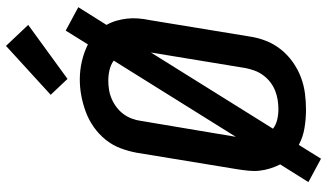

<svg xmlns="http://www.w3.org/2000/svg" viewBox="-245 -787 1090 640"><g transform="rotate(-90 300.0 -467.0)"><path d="M91 58 13 16 72 -78Q64 -94 58.5 -111.5Q53 -129 51 -147Q49 -165 51 -184Q53 -203 56 -222L111 -557Q116 -584 126 -610.5Q136 -637 154 -659.5Q172 -682 196 -699Q220 -716 247 -726Q274 -736 301 -741Q328 -746 355 -746Q386 -746 416 -739Q446 -732 472 -719L518 -793L596 -751L537 -657Q546 -641 551 -623.5Q556 -606 558 -588Q560 -570 558.5 -551Q557 -532 553 -513L498 -178Q494 -151 483.5 -124.5Q473 -98 455 -75.5Q437 -53 413 -36Q389 -19 362.5 -9Q336 1 308.5 4.5Q281 8 255 8Q224 8 193.5 3Q163 -2 137 -16ZM164 -226 418 -633Q404 -643 386.5 -647Q369 -651 351 -651Q336 -651 320.5 -648.5Q305 -646 290 -639.5Q275 -633 262 -623Q249 -613 239.5 -600Q230 -587 224.5 -572Q219 -557 217 -542ZM256 -84Q272 -84 287.5 -86.5Q303 -89 318 -95Q333 -101 346 -111Q359 -121 369 -134.5Q379 -148 384.5 -163Q390 -178 393 -193L445 -509L191 -102Q204 -92 221 -88Q238 -84 256 -84ZM357 -787 304 -843 467 -992 537 -918Z"/></g></svg>

Font: Iosevka Curly SmBdEx
Style: Italic
Weight: 600
Width: 7
Italic angle: -9°
Monospace: yes
Designer: Belleve Invis
Foundry: Belleve Invis
Version: Version 11.1.0; ttfautohint (v1.8.3)